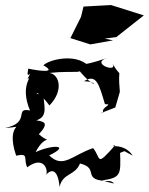

<svg xmlns="http://www.w3.org/2000/svg" viewBox="-39 -696 590 761"><path d="M376 -543 422 -549 531 -635 401 -676 292 -670 282 -629 240 -545 319 -520 409 -536ZM418 -270 436 -332C425 -454 452 -368 406 -445C433 -404 316 -444 385 -466C263 -424 292 -454 312 -435C260 -487 153 -459 133 -437C194 -403 104 -417 73 -424C61 -366 97 -435 70 -383C94 -398 37 -359 80 -258C15 -272 85 -209 -19 -189C79 -193 -23 -219 25 -79C79 -91 52 -65 69 -33C139 -85 155 -13 142 -1C164 -29 191 -26 197 45C210 -12 258 2 278 -48C361 -28 275 21 399 22C435 39 391 27 367 19C440 8 440 -4 437 -90L454 -97L487 -79C451 -135 382 -108 418 -121C339 -32 364 -67 330 -109C247 -81 211 -26 156 -80C245 -123 166 -123 102 -93C147 -179 174 -113 115 -164C158 -210 135 -214 105 -219C156 -235 132 -283 133 -329C97 -305 91 -365 157 -278C215 -338 196 -401 157 -407C257 -418 308 -398 261 -434C341 -328 360 -373 294 -374C344 -406 354 -359 377 -283C414 -284 358 -270 371 -250L359 -247Z"/></svg>

Font: Charger Distortion
Style: 2
Weight: 400
Designer: Jasper
Foundry: Cannot Into Space Fonts
Version: Version 0.98